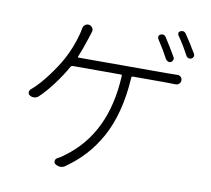

<svg xmlns="http://www.w3.org/2000/svg" viewBox="-89 -913 1158 1052"><g transform="rotate(10 489.5 -386.5)"><path d="M819.3 -661.1Q823.2 -653.3 820.3 -645Q817.4 -636.7 809.6 -632.8Q801.8 -628.9 793.5 -632.3Q785.2 -635.7 780.3 -643.6Q753.9 -693.4 719.7 -745.1Q715.8 -752 717.8 -759.8Q719.7 -767.6 727.5 -770.5Q733.4 -773.4 739.3 -773.4Q750 -773.4 757.8 -761.7Q790 -711.9 819.3 -661.1ZM303.7 -574.2Q301.8 -572.3 303.2 -570.3Q304.7 -568.4 307.6 -568.4H795.9Q835 -568.4 856.4 -569.3Q867.2 -570.3 875.5 -562.5Q883.8 -554.7 883.8 -543.9Q883.8 -532.2 876 -524.4Q868.2 -516.6 856.4 -516.6Q818.4 -517.6 795.9 -517.6H618.2Q611.3 -517.6 610.4 -510.7Q604.5 -409.2 582.5 -324.7Q560.5 -240.2 524.4 -175.3Q488.3 -110.4 442.9 -61Q397.5 -11.7 338.9 29.3Q327.1 38.1 312.5 38.1Q311.5 38.1 311.5 38.1Q295.9 37.1 283.2 28.3Q275.4 22.5 276.4 11.7Q277.3 1 287.1 -4.9Q310.5 -16.6 329.1 -32.2Q542 -188.5 557.6 -510.7Q558.6 -517.6 550.8 -517.6H283.2Q276.4 -517.6 272.5 -511.7Q245.1 -461.9 205.6 -409.2Q166 -356.4 128.9 -321.3Q119.1 -312.5 105.5 -311.5Q91.8 -310.5 81.1 -317.4Q71.3 -322.3 71.3 -334Q71.3 -343.8 78.1 -350.6Q123 -388.7 166.5 -447.3Q210 -505.9 235.4 -552.7Q272.5 -622.1 291 -694.3Q295.9 -710.9 298.8 -729.5Q300.8 -742.2 311 -750Q321.3 -757.8 333.5 -755.4Q345.7 -752.9 352.5 -741.7Q359.4 -730.5 354.5 -718.8Q347.7 -698.2 343.8 -684.6Q321.3 -615.2 303.7 -574.2ZM825.2 -783.2Q822.3 -787.1 822.3 -792Q822.3 -793.9 822.3 -796.9Q824.2 -804.7 832 -807.6Q837.9 -810.5 843.8 -810.5Q854.5 -810.5 862.3 -799.8Q897.5 -748 925.8 -699.2Q928.7 -694.3 928.7 -689.5Q928.7 -686.5 927.7 -682.6Q924.8 -674.8 917 -670.9Q912.1 -668.9 907.2 -668.9Q903.3 -668.9 900.4 -669.9Q891.6 -672.9 887.7 -680.7Q856.4 -739.3 825.2 -783.2Z"/></g></svg>

Font: Gen Jyuu Gothic P Light
Style: Regular
Weight: 200
Designer: [Source Han Sans]
Ryoko NISHIZUKA  (kana & ideographs); Paul D. Hunt (Latin, Greek & Cyrillic); Wenlong ZHANG  (bopomofo
Version: Version 1.002.20150607